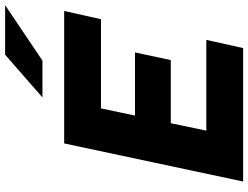

<svg xmlns="http://www.w3.org/2000/svg" viewBox="-130 -841 971 751"><g transform="rotate(-90 355.5 -465.5)"><path d="M21 0 170 -700H688L656 -556H307L279 -423H526L496 -283H249L220 -144H575L543 0ZM350 -785 517 -931H711L494 -785Z"/></g></svg>

Font: Red Hat Text
Style: Bold Italic
Weight: 700
Italic angle: -12°
Designer: Pentagram, MCKL
Foundry: Pentagram, MCKL
Version: Version 1.023; ttfautohint (v1.8.3)